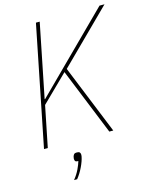

<svg xmlns="http://www.w3.org/2000/svg" viewBox="-132 -782 848 1079"><g transform="rotate(-15 291.5 -243.0)"><path d="M267 -388 114 -238 66 0H44L184 -698H206L154 -439L120 -270H123L277 -423L554 -698H583L284 -402L447 0H424ZM218 66Q230 66 234 71.5Q238 77 238 82Q238 85 238 88Q238 91 237 96Q232 121 216.5 153.5Q201 186 180 212H162Q183 186 195.5 159.5Q208 133 213 115Q199 115 195.5 110Q192 105 192 99Q192 97 192 93.5Q192 90 194 83Q196 77 200 71.5Q204 66 218 66Z"/></g></svg>

Font: IBM Plex Sans Cond Thin
Style: Italic
Weight: 100
Width: 3
Italic angle: -11°
Designer: Mike Abbink, Paul van der Laan, Pieter van Rosmalen
Foundry: Bold Monday
Version: Version 1.3